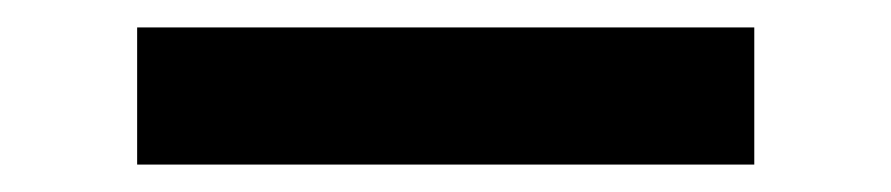

<svg xmlns="http://www.w3.org/2000/svg" viewBox="-20 -20 650 140"><path d="M80 0H530V100H80Z"/></svg>

Font: SB Skate blade
Style: Regular
Weight: 400
Designer: Valerio Brotto (Silverblur_type)
Version: Version 1.003